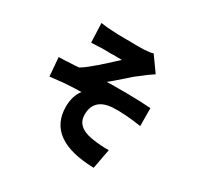

<svg xmlns="http://www.w3.org/2000/svg" viewBox="-180 -1000 1329 1293"><g transform="rotate(30 484.5 -353.5)"><path d="M697 82Q329 73 329 -182Q329 -264 371 -319Q311 -318 231 -312L132 -301L120 -446Q135 -446 160 -447L212 -450Q237 -450 275 -454Q297 -467 325 -489Q348 -507 378 -533L420 -570L458 -605Q480 -626 498 -642L433 -643Q427 -643 422 -642Q366 -643 346 -643Q332 -643 308 -641L261 -639L255 -789Q277 -786 300 -783L346 -780Q378 -777 463 -777Q554 -775 595 -777Q637 -779 662 -787L744 -672L704 -645Q678 -626 664 -614L627 -586L531 -502Q505 -479 484 -463Q508 -464 541 -464H647Q745 -463 827 -457L828 -318Q762 -328 704 -332Q640 -336 600 -333Q465 -321 465 -198Q465 -104 588 -82Q669 -69 726 -72Z"/></g></svg>

Font: Xiangcui Wave Sans Xiangcui Wave Sans
Style: Regular
Weight: 800
Width: 3
Version: Version 0.920;March 28, 2024;FontCreator 14.0.0.2814 64-bit